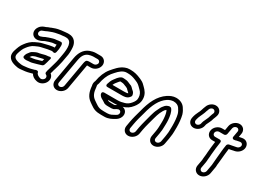

<svg xmlns="http://www.w3.org/2000/svg" viewBox="-34 -1411 2947 2186"><g transform="rotate(30 1439.5 -317.5)"><path d="M545 -345 532 -272C525 -231 508 -184 498 -145L492 -123C490 -115 486 -108 485 -100L481 -78C479 -68 485 -59 493 -55C508 -49 518 -31 510 -11C503 5 480 21 460 16C432 9 407 -7 403 -28C401 -38 393 -44 383 -44C367 -44 356 -37 356 -37L319 -27C291 -19 256 -15 220 -12C199 -10 179 -14 158 -18C105 -31 77 -49 94 -104C107 -146 119 -176 138 -198C138 -199 139 -200 139 -200C160 -228 186 -254 215 -267C240 -278 263 -290 286 -295C324 -302 353 -312 386 -316C398 -318 409 -320 414 -320H420C424 -320 428 -320 433 -318C433 -318 464 -302 471 -341L472 -348C480 -378 479 -400 480 -420C481 -439 477 -462 457 -462H454C429 -462 420 -458 401 -456C373 -456 346 -445 331 -441C312 -436 298 -429 289 -426C284 -425 280 -424 277 -422C262 -413 240 -404 220 -398C185 -391 168 -423 189 -452C198 -464 204 -464 232 -475C237 -477 241 -478 246 -481C256 -487 266 -490 278 -495L294 -501C326 -515 367 -523 405 -529C427 -529 450 -535 463 -535H482C567 -535 560 -430 545 -345ZM429 -410C428 -397 428 -383 427 -370H423C412 -370 402 -369 387 -366C349 -361 317 -349 284 -343C250 -336 224 -321 201 -311C159 -292 126 -261 100 -225C72 -191 59 -152 46 -110C18 -18 81 17 139 31C158 36 183 42 216 38C252 35 290 31 324 21L361 11C377 39 404 57 440 64C489 76 539 43 556 1C573 -41 557 -75 533 -93C535 -102 539 -110 541 -119L546 -139C548 -146 551 -154 553 -161C562 -193 575 -233 582 -272L595 -344C606 -389 606 -438 603 -473C599 -529 566 -585 491 -585H472C449 -585 424 -579 411 -579C401 -579 393 -577 380 -575C348 -571 312 -560 281 -547L268 -541C253 -536 241 -532 225 -523C202 -515 174 -508 150 -476C115 -429 128 -379 162 -358C202 -333 253 -355 293 -378C311 -383 325 -390 336 -393C358 -399 378 -406 394 -406C406 -406 415 -408 429 -410ZM419 -249C415 -248 412 -247 408 -247H403C394 -247 371 -243 362 -240C348 -235 330 -232 311 -227L291 -224C267 -219 248 -206 236 -201C213 -191 202 -171 195 -162C180 -145 176 -131 172 -116C165 -92 189 -84 212 -84H221C232 -84 242 -86 251 -87C277 -87 297 -93 311 -97L329 -102C332 -103 343 -106 347 -107L361 -111C375 -115 386 -119 403 -124C413 -127 421 -136 424 -145C431 -169 440 -191 445 -218C445 -218 468 -264 419 -249ZM232 -134C238 -141 248 -155 251 -157C267 -165 283 -172 292 -174L312 -178C335 -182 360 -191 389 -196C386 -187 385 -178 381 -167C372 -164 365 -163 355 -159L341 -155C337 -154 330 -152 323 -150L307 -145C288 -142 271 -137 259 -137C250 -137 243 -135 232 -134Z M740 -50C736 -29 717 -13 697 -13C677 -13 663 -29 667 -50L724 -376C735 -440 760 -474 798 -489C814 -495 840 -501 856 -501H918C937 -501 952 -483 949 -464C946 -445 924 -428 905 -428H843C839 -428 836 -427 832 -426C807 -425 802 -402 797 -376ZM790 -50 847 -376C847 -377 848 -377 848 -378H897C944 -378 991 -416 999 -464C1007 -511 974 -551 927 -551H865C838 -551 808 -543 787 -535C721 -509 687 -448 674 -376L617 -50C609 -2 640 37 688 37C736 37 782 -2 790 -50Z M1171 -281H1355C1377 -281 1427 -279 1453 -314C1459 -322 1467 -329 1465 -343C1462 -363 1453 -378 1444 -386L1427 -401C1421 -408 1416 -412 1411 -417C1396 -432 1385 -433 1377 -436L1361 -443C1345 -449 1336 -455 1318 -457L1297 -459C1291 -460 1287 -460 1282 -460H1269C1265 -460 1261 -459 1257 -457C1221 -441 1201 -405 1188 -389C1168 -364 1159 -336 1151 -310C1148 -300 1148 -281 1171 -281ZM1209 -331C1214 -343 1219 -353 1225 -361C1241 -380 1256 -402 1267 -410H1273C1276 -410 1280 -409 1283 -409L1303 -407C1315 -405 1323 -400 1336 -395L1350 -390C1361 -385 1370 -380 1370 -380C1376 -373 1383 -367 1388 -362L1405 -347C1408 -344 1410 -341 1412 -337C1404 -333 1381 -331 1363 -331ZM1282 -145C1265 -145 1258 -151 1248 -158H1333C1346 -158 1359 -159 1371 -160C1360 -154 1351 -146 1339 -144H1297C1296 -144 1288 -145 1282 -145ZM1434 -173C1480 -186 1516 -210 1545 -247C1569 -276 1593 -315 1590 -368C1588 -425 1557 -463 1524 -494C1510 -509 1490 -529 1465 -540L1449 -548C1440 -552 1433 -555 1422 -559C1393 -571 1353 -583 1306 -583H1287C1269 -583 1251 -579 1233 -572C1170 -548 1131 -496 1095 -455C1055 -406 1031 -344 1018 -271C1009 -253 1005 -229 1012 -205C1018 -131 1038 -74 1094 -35C1130 -12 1167 28 1245 28C1252 29 1261 29 1267 29H1309C1363 29 1401 6 1432 -12C1454 -24 1476 -43 1487 -71C1507 -124 1477 -166 1434 -173ZM1255 -22C1196 -22 1169 -52 1127 -79C1083 -109 1067 -150 1062 -220C1061 -229 1057 -236 1059 -245C1060 -252 1066 -260 1067 -267C1079 -333 1102 -389 1132 -427C1170 -471 1201 -509 1244 -526C1256 -531 1268 -533 1278 -533H1297C1336 -533 1367 -524 1396 -512C1404 -508 1412 -506 1420 -502L1437 -494C1460 -483 1483 -456 1502 -438C1523 -419 1538 -390 1539 -356C1542 -321 1528 -299 1507 -273C1487 -248 1464 -231 1435 -223C1405 -214 1379 -208 1342 -208H1177C1177 -208 1135 -212 1148 -172C1149 -168 1152 -164 1154 -161L1161 -152C1175 -136 1191 -131 1205 -122C1216 -114 1224 -109 1236 -102C1237 -101 1240 -100 1241 -100L1252 -97C1263 -94 1279 -94 1289 -94H1331C1336 -94 1341 -95 1345 -96C1351 -96 1357 -98 1361 -100C1378 -110 1392 -120 1404 -123C1433 -130 1449 -106 1440 -81C1435 -69 1428 -62 1414 -55C1381 -38 1360 -21 1318 -21H1276C1272 -21 1263 -22 1255 -22Z M2023 -123 2010 -51C2006 -31 1986 -14 1966 -14C1947 -14 1933 -31 1937 -51L1950 -123C1951 -130 1952 -140 1953 -148C1955 -162 1958 -174 1957 -188C1958 -223 1961 -266 1958 -302C1954 -350 1947 -403 1920 -435C1914 -442 1902 -444 1893 -444C1887 -444 1882 -441 1877 -439C1849 -433 1832 -406 1827 -400C1822 -394 1815 -385 1810 -375L1791 -336C1765 -286 1751 -210 1735 -156C1728 -128 1718 -91 1713 -63L1703 -5C1700 15 1679 32 1660 32C1641 32 1627 15 1630 -5L1640 -63C1650 -120 1664 -169 1681 -228C1712 -353 1755 -442 1830 -492C1852 -506 1877 -515 1904 -517C1946 -517 1970 -502 1985 -481C1999 -460 2011 -440 2018 -416C2029 -374 2033 -320 2033 -269C2030 -220 2035 -195 2027 -151C2025 -141 2024 -131 2023 -123ZM1900 -123 1887 -51C1879 -4 1910 36 1958 36C2005 36 2052 -3 2060 -51L2073 -123C2075 -132 2076 -140 2077 -152C2086 -202 2082 -234 2084 -276V-277C2084 -333 2079 -388 2067 -436C2057 -468 2044 -490 2028 -513C2005 -545 1967 -567 1912 -567C1872 -567 1835 -549 1808 -532C1710 -467 1664 -360 1632 -232C1616 -175 1601 -123 1590 -63L1580 -5C1572 42 1603 82 1651 82C1699 82 1745 42 1753 -5L1763 -63C1767 -87 1777 -125 1784 -152C1800 -206 1816 -279 1835 -321L1854 -358C1864 -374 1868 -380 1884 -392C1898 -369 1904 -331 1907 -290C1910 -258 1907 -213 1906 -178C1905 -162 1903 -139 1900 -123Z M2303 -456C2300 -436 2279 -419 2260 -419C2241 -419 2227 -436 2230 -456L2232 -466C2239 -505 2265 -547 2277 -581C2280 -590 2283 -602 2287 -611C2293 -623 2295 -630 2297 -638C2303 -655 2324 -671 2344 -667C2361 -664 2374 -645 2367 -626C2361 -611 2354 -596 2349 -577C2342 -546 2326 -524 2311 -486C2308 -477 2306 -473 2305 -466ZM2353 -456 2355 -466C2355 -467 2355 -469 2358 -476C2369 -504 2388 -530 2398 -572C2403 -585 2410 -600 2415 -617C2433 -667 2402 -709 2362 -716C2312 -725 2263 -688 2249 -645C2242 -625 2234 -610 2229 -588C2223 -572 2220 -562 2212 -549C2202 -531 2186 -491 2182 -466L2180 -456C2172 -409 2204 -369 2252 -369C2300 -369 2345 -409 2353 -456Z M2645 -109 2629 -19C2626 0 2606 18 2587 18C2568 18 2553 0 2556 -19L2571 -102C2574 -120 2573 -132 2574 -140C2578 -161 2578 -192 2580 -211C2586 -269 2590 -319 2600 -378C2603 -393 2590 -403 2579 -403H2515C2495 -403 2482 -420 2485 -440C2488 -459 2508 -476 2528 -476H2592C2607 -476 2619 -490 2621 -501L2636 -584C2639 -603 2659 -620 2679 -620C2699 -620 2712 -603 2709 -584L2695 -506C2692 -491 2705 -481 2716 -481C2731 -481 2743 -486 2750 -488C2761 -491 2770 -493 2781 -494L2793 -496C2804 -497 2812 -494 2818 -489C2841 -469 2820 -429 2789 -424L2779 -422C2744 -417 2732 -411 2700 -407C2687 -405 2675 -393 2673 -382C2662 -321 2660 -269 2654 -216C2650 -178 2647 -143 2645 -109ZM2696 -136C2699 -151 2699 -166 2700 -171C2703 -189 2704 -205 2705 -220C2710 -268 2713 -310 2720 -360C2742 -363 2762 -369 2778 -372L2789 -374C2812 -378 2834 -390 2851 -408C2910 -471 2869 -558 2794 -546L2782 -544C2773 -543 2763 -541 2751 -538L2759 -584C2767 -631 2735 -670 2688 -670C2641 -670 2594 -631 2586 -584L2576 -526H2537C2490 -526 2443 -488 2435 -440C2427 -393 2458 -353 2506 -353H2546C2538 -302 2535 -255 2530 -207C2528 -189 2529 -178 2527 -168C2525 -159 2524 -151 2524 -142C2521 -125 2522 -109 2521 -102L2506 -19C2498 28 2531 68 2578 68C2626 68 2671 28 2679 -19L2695 -110C2697 -121 2696 -133 2696 -136Z"/></g></svg>

Font: Blanket
Style: BdOutlineObl
Weight: 700
Foundry: Cannot Into Space Fonts
Version: Version 0.9